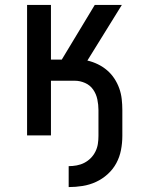

<svg xmlns="http://www.w3.org/2000/svg" viewBox="-20 -550 590 780"><path d="M259 210V125Q275 125 291.5 122Q308 119 322.5 111.5Q337 104 348.5 92.5Q360 81 367.5 66Q375 51 377.5 35Q380 19 380 2V-103Q380 -124 375.5 -146Q371 -168 358.5 -186Q346 -204 325.5 -213Q305 -222 284 -222H187V0H90V-530H187V-308H231L365 -530H475L335 -304Q357 -299 377.5 -289Q398 -279 415 -264.5Q432 -250 444.5 -231Q457 -212 464.5 -191Q472 -170 474.5 -147.5Q477 -125 477 -103V2Q477 31 471.5 59.5Q466 88 452.5 113Q439 138 417.5 157.5Q396 177 370 189Q344 201 315.5 205.5Q287 210 259 210Z"/></svg>

Font: Lode Dark Term
Style: Bold
Weight: 700
Monospace: yes
Designer: Belleve Invis
Foundry: Belleve Invis
Version: Version 29.2.0